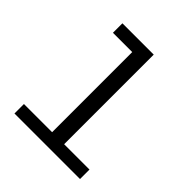

<svg xmlns="http://www.w3.org/2000/svg" viewBox="-197 -859 993 993"><g transform="rotate(45 300.0 -362.5)"><path d="M359.4 -69.3H544.9V0H65.4V-69.3H271.5V-655.3H130.4V-724.6H359.4Z"/></g></svg>

Font: Cousine
Style: Regular
Weight: 400
Monospace: yes
Designer: Steve Matteson
Foundry: Ascender Corporation
Version: Version 1.20